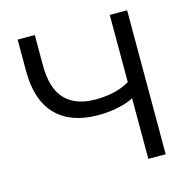

<svg xmlns="http://www.w3.org/2000/svg" viewBox="-104 -807 896 908"><g transform="rotate(-15 344.0 -352.5)"><path d="M512 0V-297Q492 -286 463 -277.5Q434 -269 402 -265Q370 -261 338 -261Q205 -261 133 -334Q61 -407 61 -551V-705H145V-557Q145 -443 196 -389.5Q247 -336 345 -336Q389 -336 432 -345Q475 -354 512 -376V-705H597V0Z"/></g></svg>

Font: Nunito Sans 11pt
Style: Regular
Weight: 400
Version: Version 3.101;gftools[0.9.27]